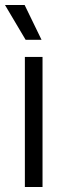

<svg xmlns="http://www.w3.org/2000/svg" viewBox="-49 -752 241 772"><path d="M51 -523H122V0H51ZM-29 -732H50L118 -592H54Z"/></svg>

Font: Mona Sans Condensed
Style: Regular
Weight: 400
Width: 3
Designer: Deni Anggara
Foundry: GitHub
Version: Version 2.000